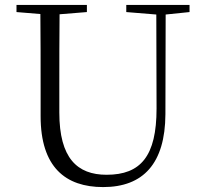

<svg xmlns="http://www.w3.org/2000/svg" viewBox="-20 -745 832 780"><path d="M493 -696 615 -686 616 -304C616 -111 552 -35 413 -35C294 -35 221 -102 221 -288V-389C221 -491 221 -589 222 -687L333 -696V-725H47V-696L144 -688C145 -589 145 -489 145 -389V-273C145 -66 246 15 399 15C562 15 651 -81 652 -281L653 -686L750 -696V-725H493Z"/></svg>

Font: Noto Serif HK Light
Style: Regular
Weight: 300
Designer: Ryoko NISHIZUKA 西塚涼子 (kana & ideographs); Frank Grießhammer (Latin, Greek & Cyrillic); Wenlong ZHANG 张文龙 (bopomofo); San
Foundry: Adobe
Version: Version 2.001;hotconv 1.1.0;makeotfexe 2.6.0